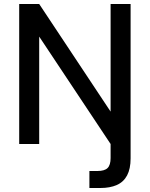

<svg xmlns="http://www.w3.org/2000/svg" viewBox="-20 -720 749 960"><path d="M76 0V-700H176L533 -162V-700H633V72Q633 124 615.5 157Q598 190 564 205Q530 220 482 220H427V135H467Q503 135 518 120Q533 105 533 70V0L176 -537V0Z"/></svg>

Font: DM Sans 9pt Medium
Style: Regular
Weight: 500
Version: Version 4.004;gftools[0.9.30]